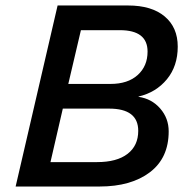

<svg xmlns="http://www.w3.org/2000/svg" viewBox="-20 -680 696 700"><path d="M37 0 190 -660H447Q533 -660 580.5 -620Q628 -580 628 -510Q628 -439 588.5 -391Q549 -343 485 -328V-327Q533 -320 564 -284.5Q595 -249 595 -201Q595 -104 526.5 -52Q458 0 343 0ZM229 -374H383Q446 -374 482 -406.5Q518 -439 518 -492Q518 -570 417 -570H275ZM164 -89H334Q406 -89 445 -119Q484 -149 484 -203Q484 -284 378 -284H209Z"/></svg>

Font: Elaine Sans Medium
Style: Italic
Weight: 500
Italic angle: -13°
Designer: Wei Huang
Foundry: Wei Huang
Version: Version 2.001;December 24, 2019;FontCreator 12.0.0.2547 64-b